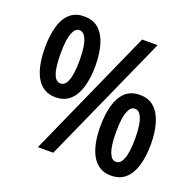

<svg xmlns="http://www.w3.org/2000/svg" viewBox="-128 -859 1022 1002"><g transform="rotate(20 383.0 -357.5)"><path d="M179.7 0 499 -713.9H585L265.1 0ZM175.8 -275.9Q138.7 -275.9 112.1 -292.7Q85.4 -309.6 68.8 -339.8Q52.2 -370.1 44.4 -411.1Q36.6 -452.1 36.6 -500.5Q36.6 -566.4 50.3 -616.7Q64 -667 94.5 -695.6Q125 -724.1 174.8 -724.1Q225.6 -724.1 256.8 -695.3Q288.1 -666.5 302.5 -616Q316.9 -565.4 316.9 -501Q316.9 -435.5 302.5 -384.8Q288.1 -334 256.8 -304.9Q225.6 -275.9 175.8 -275.9ZM176.3 -352.5Q188.5 -352.5 198 -360.4Q207.5 -368.2 213.9 -384.3Q229.5 -419.4 229.5 -500.5Q229.5 -540.5 225.3 -569.6Q221.2 -598.6 212.9 -616.2Q200.2 -647.9 175.8 -647.9Q151.9 -647.9 140.1 -617.2Q131.8 -598.6 127.9 -569.1Q124 -539.6 124 -500.5Q124 -420.9 138.2 -385.7Q144.5 -369.1 154.1 -360.8Q163.6 -352.5 176.3 -352.5ZM586.9 9.3Q550.3 9.3 523.9 -7.6Q497.6 -24.4 481 -54.4Q464.4 -84.5 456.5 -125.2Q448.7 -166 448.7 -213.4Q448.7 -279.3 462.6 -330.1Q476.6 -380.9 507.3 -409.7Q538.1 -438.5 587.9 -438.5Q638.2 -438.5 668.9 -409.4Q699.7 -380.4 714.4 -330.1Q729 -279.8 729 -215.8Q729 -149.9 714.6 -99.1Q700.2 -48.3 668.9 -19.5Q637.7 9.3 586.9 9.3ZM588.4 -67.4Q613.8 -67.4 626 -100.1Q641.6 -136.2 641.6 -215.8Q641.6 -256.3 637.2 -285.9Q632.8 -315.4 624 -333Q618.2 -346.7 608.9 -354.2Q599.6 -361.8 587.9 -361.8Q564 -361.8 552.2 -331.5Q536.1 -297.4 536.1 -214.8Q536.1 -132.3 551.8 -98.6Q564 -67.4 588.4 -67.4Z"/></g></svg>

Font: Open Sans
Style: Regular
Weight: 600
Width: 3
Foundry: Ascender Corporation
Version: Version 1.000